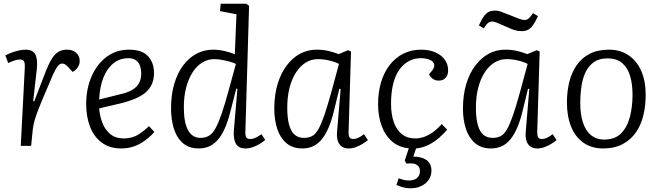

<svg xmlns="http://www.w3.org/2000/svg" viewBox="-20 -787 3556 1036"><path d="M114 -424Q115 -444 110 -455Q105 -466 87 -466Q77 -466 61.5 -461.5Q46 -457 24 -447L9 -488Q20 -494 39 -501.5Q58 -509 79 -514Q100 -519 117 -519Q157 -519 170.5 -493.5Q184 -468 179 -417L159 -241H165L228 -405Q244 -445 260 -470.5Q276 -496 295.5 -507.5Q315 -519 340 -519Q363 -519 378 -511Q393 -503 401.5 -489.5Q410 -476 410 -458Q410 -439 399.5 -423.5Q389 -408 372 -399L349 -424Q339 -435 331.5 -439.5Q324 -444 315 -444Q309 -444 303.5 -441Q298 -438 292 -430.5Q286 -423 278.5 -409.5Q271 -396 261 -373Q226 -292 205.5 -242.5Q185 -193 175 -163.5Q165 -134 161 -114Q157 -94 155 -70L148 0H92Z M676 -519Q746 -519 778.5 -484Q811 -449 811 -394Q811 -353 795.5 -325Q780 -297 754 -279Q728 -261 698 -250Q668 -239 638 -231L515 -202Q518 -163 532 -125.5Q546 -88 574.5 -64Q603 -40 648 -40Q671 -40 692.5 -46Q714 -52 736 -67Q758 -82 784 -106L813 -75Q801 -61 783.5 -45.5Q766 -30 744 -16.5Q722 -3 694.5 5.5Q667 14 634 14Q571 14 528.5 -18Q486 -50 465.5 -104Q445 -158 445 -225Q445 -308 474 -374.5Q503 -441 555 -480Q607 -519 676 -519ZM742 -391Q742 -412 736 -430.5Q730 -449 714.5 -461Q699 -473 672 -473Q626 -473 591.5 -445Q557 -417 537.5 -367Q518 -317 515 -250L635 -280Q670 -288 693.5 -302Q717 -316 729.5 -337.5Q742 -359 742 -391Z M1304 -76Q1303 -54 1309 -45.5Q1315 -37 1330 -37Q1345 -37 1359.5 -44Q1374 -51 1391 -63L1411 -32Q1400 -22 1382 -11Q1364 0 1344 7Q1324 14 1305 14Q1266 14 1252 -13Q1238 -40 1242 -84L1261 -308L1255 -309L1227 -200Q1214 -146 1198 -106Q1182 -66 1161 -39.5Q1140 -13 1113.5 0.5Q1087 14 1052 14Q1010 14 981.5 -4Q953 -22 935.5 -53Q918 -84 910.5 -123Q903 -162 903 -204Q903 -277 920.5 -335.5Q938 -394 969 -435Q1000 -476 1041 -497.5Q1082 -519 1130 -519Q1161 -519 1194.5 -511Q1228 -503 1247 -494L1256 -710L1167 -727L1171 -767H1308L1324 -756ZM1062 -43Q1088 -43 1107.5 -54.5Q1127 -66 1143 -95Q1159 -124 1176.5 -175Q1194 -226 1215 -304L1253 -442Q1240 -449 1219 -454.5Q1198 -460 1176 -464Q1154 -468 1136 -468Q1101 -468 1071 -449.5Q1041 -431 1019 -396.5Q997 -362 984.5 -314.5Q972 -267 972 -209Q972 -125 995 -84Q1018 -43 1062 -43Z M1861 -81Q1860 -56 1865.5 -46.5Q1871 -37 1886 -37Q1900 -37 1914.5 -44Q1929 -51 1944 -63L1965 -31Q1953 -21 1936 -10.5Q1919 0 1900 7Q1881 14 1861 14Q1839 14 1824 3.5Q1809 -7 1802.5 -27.5Q1796 -48 1799 -79L1818 -307L1811 -308L1782 -189Q1770 -139 1754 -101Q1738 -63 1718 -37.5Q1698 -12 1671.5 1Q1645 14 1611 14Q1559 14 1525.5 -14.5Q1492 -43 1476 -91.5Q1460 -140 1460 -201Q1460 -274 1477.5 -332.5Q1495 -391 1526.5 -433Q1558 -475 1599 -497Q1640 -519 1688 -519Q1723 -519 1752.5 -512Q1782 -505 1807 -495L1858 -516L1874 -509ZM1620 -43Q1645 -43 1663.5 -52.5Q1682 -62 1697.5 -89Q1713 -116 1729.5 -163.5Q1746 -211 1767 -287L1809 -442Q1789 -453 1757 -460.5Q1725 -468 1695 -468Q1660 -468 1630 -449.5Q1600 -431 1577.5 -396.5Q1555 -362 1542.5 -314Q1530 -266 1530 -206Q1530 -150 1540 -113.5Q1550 -77 1570 -60Q1590 -43 1620 -43Z M2196 229Q2173 229 2153.5 223.5Q2134 218 2119 211L2131 175Q2141 179 2156 183Q2171 187 2187 187Q2204 187 2217 181.5Q2230 176 2238 164.5Q2246 153 2246 137Q2246 117 2235.5 107.5Q2225 98 2208.5 95.5Q2192 93 2173 96L2164 79L2186 13Q2131 8 2094 -25Q2057 -58 2038.5 -110Q2020 -162 2020 -225Q2020 -290 2036.5 -344.5Q2053 -399 2084 -438Q2115 -477 2157.5 -498Q2200 -519 2251 -519Q2296 -519 2329 -504.5Q2362 -490 2380 -465Q2398 -440 2398 -407Q2398 -382 2384.5 -367Q2371 -352 2347 -352Q2329 -352 2315.5 -361.5Q2302 -371 2295 -386L2310 -404Q2327 -425 2322.5 -440.5Q2318 -456 2298.5 -464.5Q2279 -473 2250 -473Q2215 -473 2185.5 -457Q2156 -441 2134.5 -410.5Q2113 -380 2101.5 -334Q2090 -288 2090 -228Q2090 -170 2105 -127.5Q2120 -85 2149 -62.5Q2178 -40 2220 -40Q2244 -40 2267.5 -48Q2291 -56 2315.5 -73.5Q2340 -91 2364 -118L2393 -87Q2375 -66 2350.5 -44.5Q2326 -23 2295 -6.5Q2264 10 2225 14L2210 58Q2230 58 2247.5 62Q2265 66 2279 75Q2293 84 2300.5 98.5Q2308 113 2308 134Q2308 161 2293.5 182.5Q2279 204 2253.5 216.5Q2228 229 2196 229Z M2879 -81Q2878 -56 2883.5 -46.5Q2889 -37 2904 -37Q2918 -37 2932.5 -44Q2947 -51 2962 -63L2983 -31Q2971 -21 2954 -10.5Q2937 0 2918 7Q2899 14 2879 14Q2857 14 2842 3.5Q2827 -7 2820.5 -27.5Q2814 -48 2817 -79L2836 -307L2829 -308L2800 -189Q2788 -139 2772 -101Q2756 -63 2736 -37.5Q2716 -12 2689.5 1Q2663 14 2629 14Q2577 14 2543.5 -14.5Q2510 -43 2494 -91.5Q2478 -140 2478 -201Q2478 -274 2495.5 -332.5Q2513 -391 2544.5 -433Q2576 -475 2617 -497Q2658 -519 2706 -519Q2741 -519 2770.5 -512Q2800 -505 2825 -495L2876 -516L2892 -509ZM2638 -43Q2663 -43 2681.5 -52.5Q2700 -62 2715.5 -89Q2731 -116 2747.5 -163.5Q2764 -211 2785 -287L2827 -442Q2807 -453 2775 -460.5Q2743 -468 2713 -468Q2678 -468 2648 -449.5Q2618 -431 2595.5 -396.5Q2573 -362 2560.5 -314Q2548 -266 2548 -206Q2548 -150 2558 -113.5Q2568 -77 2588 -60Q2608 -43 2638 -43ZM2795 -619Q2774 -619 2756.5 -624.5Q2739 -630 2711 -643Q2675 -659 2660 -665Q2645 -671 2637 -671Q2624 -671 2614.5 -664Q2605 -657 2590 -634L2564 -650Q2579 -683 2592 -700.5Q2605 -718 2619.5 -724Q2634 -730 2652 -730Q2665 -730 2681.5 -724.5Q2698 -719 2735 -704Q2761 -693 2780 -686Q2799 -679 2810 -679Q2822 -679 2831.5 -686.5Q2841 -694 2856 -716L2883 -700Q2868 -668 2855 -650Q2842 -632 2827.5 -625.5Q2813 -619 2795 -619Z M3234 14Q3172 14 3128 -17Q3084 -48 3061.5 -104Q3039 -160 3039 -235Q3039 -292 3051.5 -343.5Q3064 -395 3091 -434.5Q3118 -474 3161.5 -496.5Q3205 -519 3267 -519Q3326 -519 3370.5 -489.5Q3415 -460 3439.5 -405.5Q3464 -351 3464 -274Q3464 -217 3451.5 -165Q3439 -113 3411.5 -73Q3384 -33 3340 -9.5Q3296 14 3234 14ZM3240 -34Q3299 -34 3332 -68Q3365 -102 3379 -157Q3393 -212 3393 -275Q3393 -333 3380 -377Q3367 -421 3337.5 -446.5Q3308 -472 3257 -472Q3214 -472 3185.5 -452.5Q3157 -433 3140.5 -399.5Q3124 -366 3117.5 -322Q3111 -278 3111 -230Q3111 -172 3125 -127.5Q3139 -83 3168 -58.5Q3197 -34 3240 -34Z"/></svg>

Font: Literata Light
Style: Italic
Weight: 300
Italic angle: -2°
Designer: Latin by Veronika Burian and Jose Scaglione. Greek by Irene Vlachou. Cyrillic by Vera Evstafieva
Foundry: TypeTogether
Version: Version 3.103;gftools[0.9.29]